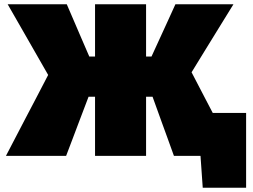

<svg xmlns="http://www.w3.org/2000/svg" viewBox="-20 -733 1188 903"><path d="M8 0Q26 -34 50.2 -81Q74.5 -128 100.5 -177.5Q126.5 -227 148.5 -269L206.5 -380.5L143.5 -490.5Q111.5 -546 79.8 -601.8Q48 -657.5 16 -713H294Q313.5 -667.5 328.8 -632.2Q344 -597 358.5 -563L400 -467H427V-713H667V-467H692.5L736.5 -563Q752.5 -597.5 768.5 -632.8Q784.5 -668 805 -713H1078Q1043.5 -657 1009.2 -601.5Q975 -546 940.5 -490L881 -393L945.5 -269Q953.5 -253.5 962.5 -236.5Q971.5 -219.5 980.5 -202H1137.5V150H933.5L923 0H798Q782.5 -43 768.8 -81Q755 -119 741.5 -156L697.5 -278H667V0H427V-278H396.5L350.5 -157Q336.5 -119.5 321.8 -81Q307 -42.5 291 0Z"/></svg>

Font: Commissioner Black
Style: Regular
Weight: 900
Designer: Kostas Bartsokas
Foundry: Kostas Bartsokas
Version: Version 1.000; ttfautohint (v1.8.3)